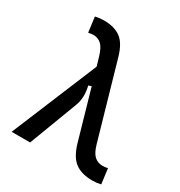

<svg xmlns="http://www.w3.org/2000/svg" viewBox="-176 -865 938 999"><g transform="rotate(30 293.0 -366.0)"><path d="M521.5 9.8Q458 9.8 418.9 -18.8Q379.9 -47.4 358.4 -122.6L274.9 -413.6L257.3 -408.2Q265.1 -376 264.4 -346.2Q263.7 -316.4 252.9 -288.6L143.6 0H32.7L246.1 -514.6L231 -566.4Q217.3 -612.8 197.8 -631.1Q178.2 -649.4 149.9 -649.4Q136.7 -649.4 119.6 -645.5L107.9 -736.3Q132.8 -742.2 159.7 -742.2Q222.2 -742.2 260 -714.8Q297.9 -687.5 318.8 -615.2L447.8 -166Q460.9 -119.6 481.2 -101.3Q501.5 -83 531.2 -83Q544.4 -83 561.5 -86.9L573.2 3.9Q548.3 9.8 521.5 9.8Z"/></g></svg>

Font: Cascadia Code NF
Style: Regular
Weight: 400
Monospace: yes
Designer: Aaron Bell
Foundry: Saja Typeworks
Version: Version 2404.023; ttfautohint (v1.8.4)